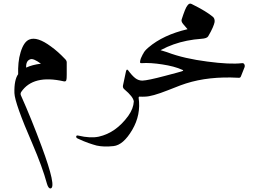

<svg xmlns="http://www.w3.org/2000/svg" viewBox="-20 -543 1444 1079"><path d="M82 -126Q81 -158 84 -189.5Q87 -221 96 -250Q114 -309 145 -321Q189 -339 266 -282Q287 -267 306 -250Q325 -233 343 -214Q355 -203 355 -193Q355 -150 355 -124.5Q355 -99 353 -94Q351 -83 338 -86Q166 -125 99 -26Q93 -16 98 -6Q157 126 214 280Q300 512 264 516Q252 517 244 490Q231 442 210.5 386Q190 330 163 267Q63 37 61 -20Q60 -58 65.5 -84.5Q71 -111 82 -126ZM127 -163Q144 -171 164.5 -176.5Q185 -182 210 -185Q168 -216 151 -210Q125 -202 127 -163Z M671 -62 688 -142Q692 -158 700 -148Q722 -118 740 -104Q758 -90 780 -90Q804 -90 812 -46Q820 -2 796 0Q780 1 763 0Q760 0 759 6Q773 102 723 187Q673 272 618 278Q563 284 523 275Q504 270 478 261Q452 252 420 237Q411 234 409 229Q407 222 410 220Q413 217 420 219Q488 235 535 225Q584 214 625.5 184.5Q667 155 701 108Q730 67 732 27Q729 1 679 -41Q669 -49 671 -62Z M918 -250Q968 -231 1025 -218Q1082 -205 1145 -197Q1272 -180 1340 -188Q1349 -189 1353 -182Q1357 -175 1355 -167L1334 -114Q1331 -104 1318 -106Q1154 -115 1025 -74Q1020 -73 994.5 -63.5Q969 -54 924 -36Q833 0 795 0Q783 0 769 -34Q749 -89 780 -90Q811 -91 905 -116Q950 -128 974.5 -134.5Q999 -141 1001 -142Q1003 -143 1004 -143.5Q1005 -144 1006 -144Q1013 -147 1006 -150Q982 -161 953.5 -168.5Q925 -176 892 -181Q860 -186 830.5 -188Q801 -190 775 -188Q766 -188 767 -195Q768 -206 772 -216Q776 -226 782 -237Q795 -260 811 -264Q850 -274 918 -250Z M1112 -325Q943 -313 824 -223Q805 -209 793 -218Q767 -236 814 -276Q897 -347 1034 -379L1010 -407Q997 -422 1001 -434Q1011 -465 1019 -485Q1027 -505 1034 -513Q1045 -528 1058 -520Q1139 -480 1177 -448Q1188 -438 1186 -419Q1184 -408 1175.5 -388Q1167 -368 1150 -339Q1143 -327 1112 -325Z"/></svg>

Font: Amiri
Style: Italic
Weight: 400
Italic angle: 10°
Designer: Khaled Hosny
Version: Version 0.113